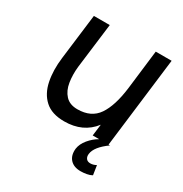

<svg xmlns="http://www.w3.org/2000/svg" viewBox="-159 -622 879 922"><g transform="rotate(30 280.0 -161.0)"><path d="M155 -251Q150 -205 156.5 -164Q163 -123 186.5 -97.5Q210 -72 253 -72Q329 -72 365.5 -125.5Q402 -179 415 -283L441 -500H529L468 0H476Q413 45 408 86Q406 102 413.5 112Q421 122 437 122Q453 122 469 113L477 165Q465 172 448 175Q431 178 415 178Q377 178 357 156Q337 134 341 96Q345 68 366.5 42Q388 16 416 0H380L388 -64Q331 10 227 10Q158 10 120 -24.5Q82 -59 70 -118Q58 -177 67 -249L98 -500H186Z"/></g></svg>

Font: Haskoy Medium
Style: Italic
Weight: 500
Designer: Ertekin Erdin
Foundry: Ertekin Erdin
Version: Version 2.000; ttfautohint (v1.8.4.7-5d5b)